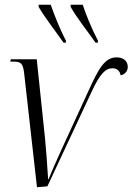

<svg xmlns="http://www.w3.org/2000/svg" viewBox="-20 -786 559 810"><path d="M248 -606H258V-615C232 -664 208 -726 194 -766H143V-757C173 -706 212 -658 248 -606ZM383 -606H393V-615C367 -664 342 -726 329 -766H278V-757C307 -706 347 -658 383 -606ZM83 -467 136 4 180 0 367 -400C402 -475 425 -498 455 -498C474 -498 486 -486 489 -468C506 -472 519 -485 519 -504C519 -529 500 -544 472 -544C422 -544 396 -497 353 -402L239 -154C222 -116 201 -70 185 -30H183C180 -82 175 -150 170 -202L135 -536H26L23 -526H36C70 -526 78 -519 83 -467Z"/></svg>

Font: Noto Serif Display Condensed Light
Style: Italic
Weight: 300
Width: 3
Italic angle: -12°
Designer: Monotype Design Team
Foundry: Monotype Imaging Inc.
Version: Version 2.009